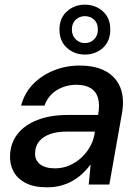

<svg xmlns="http://www.w3.org/2000/svg" viewBox="-20 -788 592 820"><path d="M181 12Q124 12 88.5 -7Q53 -26 37 -57Q21 -88 23 -125Q25 -178 55.5 -216.5Q86 -255 141 -276Q196 -297 269 -297H399Q407 -341 398.5 -369.5Q390 -398 366.5 -412Q343 -426 306 -426Q261 -426 223.5 -403.5Q186 -381 170 -337H70Q85 -392 122 -429.5Q159 -467 210.5 -487.5Q262 -508 320 -508Q389 -508 433 -483Q477 -458 494.5 -412.5Q512 -367 501 -305L447 0H359L367 -84H366Q350 -63 331 -45.5Q312 -28 289 -15Q266 -2 239 5Q212 12 181 12ZM215 -69Q248 -69 277.5 -82Q307 -95 330 -117Q353 -139 367.5 -167Q382 -195 385 -225V-226H266Q223 -226 193 -215Q163 -204 147 -184Q131 -164 130 -137Q128 -105 150.5 -87Q173 -69 215 -69ZM342 -555Q298 -555 266 -583.5Q234 -612 234 -662Q234 -711 266 -739.5Q298 -768 342 -768Q388 -768 419.5 -739.5Q451 -711 451 -662Q451 -612 419.5 -583.5Q388 -555 342 -555ZM342 -604Q366 -604 382 -620Q398 -636 398 -662Q398 -689 382 -704Q366 -719 342 -719Q320 -719 303.5 -704Q287 -689 287 -662Q287 -636 303.5 -620Q320 -604 342 -604Z"/></svg>

Font: DM Sans 28pt Medium
Style: Italic
Weight: 500
Italic angle: -10°
Version: Version 4.004;gftools[0.9.30]